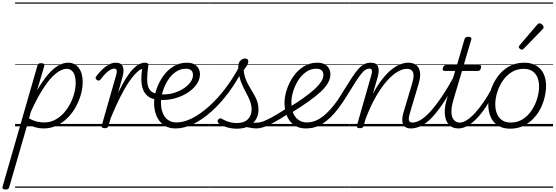

<svg xmlns="http://www.w3.org/2000/svg" viewBox="-123 -1030 4528 1565"><path d="M-78 515Q-92 515 -99 508.5Q-106 502 -102 491L182 -495Q186 -506 192 -510.5Q198 -515 212 -515Q228 -515 234.5 -509.5Q241 -504 238 -492L179 -293Q224 -371 267 -421Q310 -471 351 -495Q392 -519 433 -519Q486 -519 518.5 -477Q551 -435 551 -361Q551 -314 537 -262.5Q523 -211 496 -161Q469 -111 429.5 -71Q390 -31 340.5 -7Q291 17 231 17Q199 17 165 7.5Q131 -2 102 -22L-48 496Q-51 506 -57.5 510.5Q-64 515 -78 515ZM114 -65Q150 -45 180.5 -38.5Q211 -32 237 -32Q284 -32 324 -52.5Q364 -73 395.5 -107.5Q427 -142 449 -184.5Q471 -227 482.5 -271.5Q494 -316 494 -355Q494 -389 486 -414.5Q478 -440 461.5 -454.5Q445 -469 420 -469Q380 -469 332 -430.5Q284 -392 233 -314.5Q182 -237 129 -120ZM0 490H595V500H0ZM0 -20H595V0H0ZM0 -505H595V-500H0ZM0 -1010H595V-1000H0Z M666 -379Q656 -387 656 -394Q656 -401 661 -407Q684 -439 710.5 -464Q737 -489 765 -504Q793 -519 819 -519Q832 -519 836.5 -511.5Q841 -504 838.5 -495Q836 -486 828 -478.5Q820 -471 808 -471Q793 -471 775 -460.5Q757 -450 737.5 -430.5Q718 -411 697 -383Q690 -374 683 -373Q676 -372 666 -379ZM595 490H645V500H595ZM595 -20H645V0H595ZM595 -505H645V-500H595ZM595 -1010H645V-1000H595Z M730 15Q718 15 710.5 10Q703 5 706 -6L821 -408Q831 -439 828.5 -455Q826 -471 807 -471Q797 -471 793 -478.5Q789 -486 790.5 -495Q792 -504 799.5 -511.5Q807 -519 819 -519Q844 -519 858.5 -510.5Q873 -502 879 -485.5Q885 -469 883.5 -446.5Q882 -424 874 -397L839 -272Q874 -345 904.5 -393Q935 -441 962 -468.5Q989 -496 1012.5 -507.5Q1036 -519 1056 -519Q1068 -519 1073 -511.5Q1078 -504 1076 -494Q1074 -484 1066.5 -477Q1059 -470 1047 -470Q1025 -470 995.5 -443.5Q966 -417 931 -366.5Q896 -316 858 -241Q820 -166 780 -69L761 -4Q758 6 751.5 10.5Q745 15 730 15ZM645 490H1049V500H645ZM645 -20H1049V0H645ZM645 -505H1049V-500H645ZM645 -1010H1049V-1000H645Z M1158 -218Q1124 -221 1097 -236Q1070 -251 1052.5 -280.5Q1035 -310 1030.5 -357Q1026 -404 1036 -470L1057 -519Q1073 -519 1081 -513.5Q1089 -508 1086 -494Q1076 -428 1076.5 -384.5Q1077 -341 1087.5 -316Q1098 -291 1117.5 -279.5Q1137 -268 1165 -264Q1176 -263 1181 -255.5Q1186 -248 1185.5 -239Q1185 -230 1178 -223.5Q1171 -217 1158 -218ZM1049 490H1074V500H1049ZM1049 -20H1074V0H1049ZM1049 -505H1074V-500H1049ZM1049 -1010H1074V-1000H1049Z M1171 -263Q1227 -256 1277 -268Q1327 -280 1366 -304Q1405 -328 1427.5 -358Q1450 -388 1450 -418Q1450 -444 1435.5 -457Q1421 -470 1392 -470Q1347 -470 1309 -443.5Q1271 -417 1244.5 -374.5Q1218 -332 1203.5 -284.5Q1189 -237 1189 -195Q1189 -157 1197.5 -127Q1206 -97 1222 -76Q1238 -55 1262 -43.5Q1286 -32 1316 -32Q1326 -32 1329 -24.5Q1332 -17 1330.5 -7.5Q1329 2 1323 9.5Q1317 17 1308 17Q1249 17 1210 -11.5Q1171 -40 1152 -87Q1133 -134 1133 -191Q1133 -243 1152 -300.5Q1171 -358 1205.5 -407.5Q1240 -457 1289.5 -488Q1339 -519 1400 -519Q1438 -519 1461.5 -505.5Q1485 -492 1496 -470.5Q1507 -449 1507 -424Q1507 -383 1480 -343.5Q1453 -304 1405.5 -273.5Q1358 -243 1297.5 -227Q1237 -211 1171 -216ZM1074 490H1562V500H1074ZM1074 -20H1562V0H1074ZM1074 -505H1562V-500H1074ZM1074 -1010H1562V-1000H1074Z M1307 17Q1295 17 1290 9.5Q1285 2 1286.5 -7.5Q1288 -17 1295.5 -24.5Q1303 -32 1316 -32Q1375 -32 1442.5 -66Q1510 -100 1579.5 -162Q1649 -224 1713.5 -308.5Q1778 -393 1831 -494Q1836 -503 1845 -501Q1854 -499 1860 -491.5Q1866 -484 1861 -474Q1808 -367 1741.5 -277.5Q1675 -188 1601.5 -122Q1528 -56 1453 -19.5Q1378 17 1307 17ZM1561 490H1586V500H1561ZM1561 -20H1586V0H1561ZM1561 -505H1586V-500H1561ZM1561 -1010H1586V-1000H1561Z M1966 17Q1951 17 1935 14.5Q1919 12 1901 8.5Q1883 5 1862 2L1886 -22Q1906 -24 1923 -26Q1940 -28 1954 -29.5Q1968 -31 1979 -31Q1988 -31 1992 -23.5Q1996 -16 1994 -7Q1992 2 1985 9.5Q1978 17 1966 17ZM1807 19Q1765 19 1725.5 7Q1686 -5 1660 -24Q1650 -33 1650 -41.5Q1650 -50 1658 -58Q1667 -66 1673.5 -66Q1680 -66 1690 -59Q1718 -43 1747 -35Q1776 -27 1808 -27Q1865 -27 1896.5 -57Q1928 -87 1928 -139Q1928 -165 1920.5 -189.5Q1913 -214 1900.5 -239.5Q1888 -265 1874 -291.5Q1860 -318 1847.5 -347.5Q1835 -377 1827 -410.5Q1819 -444 1819 -481Q1819 -520 1837 -536.5Q1855 -553 1874 -553Q1888 -553 1894.5 -546Q1901 -539 1901 -528Q1901 -515 1890.5 -497.5Q1880 -480 1863 -458Q1866 -424 1876 -395.5Q1886 -367 1899.5 -342Q1913 -317 1927.5 -293.5Q1942 -270 1955 -246Q1968 -222 1976 -196Q1984 -170 1984 -138Q1984 -68 1937 -24.5Q1890 19 1807 19ZM1587 490H2137V500H1587ZM1587 -20H2137V0H1587ZM1587 -505H2137V-500H1587ZM1587 -1010H2137V-1000H1587Z M1967 17Q1956 17 1951 9.5Q1946 2 1947.5 -7Q1949 -16 1957 -23.5Q1965 -31 1980 -31Q1997 -31 2025 -41.5Q2053 -52 2098.5 -77Q2144 -102 2214 -147Q2222 -152 2229 -149Q2236 -146 2240 -138Q2244 -130 2242 -121Q2240 -112 2231 -106Q2158 -58 2108 -31Q2058 -4 2024.5 6.5Q1991 17 1967 17ZM2137 490V500ZM2137 -20V0ZM2137 -505V-500ZM2137 -1010V-1000Z M2229 -152Q2297 -193 2349.5 -230.5Q2402 -268 2438.5 -301Q2475 -334 2494 -363.5Q2513 -393 2513 -418Q2513 -444 2498.5 -457Q2484 -470 2455 -470Q2410 -470 2372 -443.5Q2334 -417 2307.5 -374.5Q2281 -332 2266.5 -284.5Q2252 -237 2252 -195Q2252 -157 2260.5 -127Q2269 -97 2285.5 -76Q2302 -55 2325.5 -43.5Q2349 -32 2379 -32Q2388 -32 2391.5 -24.5Q2395 -17 2393.5 -7.5Q2392 2 2386 9.5Q2380 17 2371 17Q2311 17 2272.5 -11.5Q2234 -40 2215 -87Q2196 -134 2196 -191Q2196 -243 2215 -300.5Q2234 -358 2268.5 -407.5Q2303 -457 2352.5 -488Q2402 -519 2463 -519Q2501 -519 2524.5 -505.5Q2548 -492 2559 -470.5Q2570 -449 2570 -424Q2570 -389 2550 -353.5Q2530 -318 2490 -281Q2450 -244 2390 -201.5Q2330 -159 2249 -109ZM2137 490H2625V500H2137ZM2137 -20H2625V0H2137ZM2137 -505H2625V-500H2137ZM2137 -1010H2625V-1000H2137Z M2370 17Q2358 17 2352.5 9.5Q2347 2 2348 -7.5Q2349 -17 2357 -24.5Q2365 -32 2379 -32Q2413 -32 2447.5 -45.5Q2482 -59 2518 -88.5Q2554 -118 2592.5 -165Q2631 -212 2671 -280Q2712 -346 2742 -392Q2772 -438 2796.5 -466Q2821 -494 2845.5 -506.5Q2870 -519 2899 -519Q2909 -519 2911.5 -511.5Q2914 -504 2910.5 -495Q2907 -486 2901 -478.5Q2895 -471 2889 -471Q2872 -471 2857 -462Q2842 -453 2823.5 -430.5Q2805 -408 2778 -367Q2751 -326 2713 -263Q2676 -202 2641.5 -155.5Q2607 -109 2574 -76.5Q2541 -44 2508 -23Q2475 -2 2441 7.5Q2407 17 2370 17ZM2624 490H2724V500H2624ZM2624 -20H2724V0H2624ZM2624 -505H2724V-500H2624ZM2624 -1010H2724V-1000H2624Z M3227 17Q3201 17 3184.5 7.5Q3168 -2 3161.5 -19Q3155 -36 3156 -60Q3157 -84 3166 -114L3235 -345Q3248 -387 3248 -414Q3248 -441 3234 -455Q3220 -469 3192 -469Q3160 -469 3120 -446.5Q3080 -424 3035 -375Q2990 -326 2944 -247.5Q2898 -169 2855 -55L2841 -4Q2838 6 2831.5 10.5Q2825 15 2810 15Q2798 15 2790.5 10Q2783 5 2786 -6L2901 -408Q2911 -439 2908.5 -455Q2906 -471 2887 -471Q2877 -471 2873 -478.5Q2869 -486 2870.5 -495Q2872 -504 2879.5 -511.5Q2887 -519 2899 -519Q2924 -519 2938.5 -510.5Q2953 -502 2959 -485.5Q2965 -469 2963.5 -446.5Q2962 -424 2954 -397L2916 -264Q2953 -334 2991.5 -383Q3030 -432 3067 -462Q3104 -492 3139 -505.5Q3174 -519 3204 -519Q3242 -519 3267.5 -501Q3293 -483 3300 -444Q3307 -405 3288 -343L3220 -115Q3206 -70 3210 -50.5Q3214 -31 3239 -31Q3249 -31 3253.5 -23.5Q3258 -16 3256.5 -7Q3255 2 3247.5 9.5Q3240 17 3227 17ZM2725 490H3396V500H2725ZM2725 -20H3396V0H2725ZM2725 -505H3396V-500H2725ZM2725 -1010H3396V-1000H2725Z M3226 17Q3215 17 3210 9.5Q3205 2 3206.5 -7Q3208 -16 3216 -23.5Q3224 -31 3239 -31Q3268 -31 3304 -51.5Q3340 -72 3382.5 -118Q3425 -164 3477 -240.5Q3529 -317 3590 -429Q3596 -439 3605 -438Q3614 -437 3619.5 -429.5Q3625 -422 3619 -411Q3554 -289 3500.5 -206.5Q3447 -124 3400.5 -75Q3354 -26 3311 -4.5Q3268 17 3226 17ZM3396 490V500ZM3396 -20V0ZM3396 -505V-500ZM3396 -1010V-1000Z M3615 17Q3575 17 3550 -1.5Q3525 -20 3513 -52Q3501 -84 3502.5 -127.5Q3504 -171 3519 -221L3587 -452H3500Q3490 -452 3487 -458.5Q3484 -465 3487 -477Q3491 -489 3497 -494.5Q3503 -500 3513 -500H3602L3663 -710Q3667 -721 3673.5 -725.5Q3680 -730 3694 -730Q3710 -730 3716 -724Q3722 -718 3718 -707L3657 -500H3784Q3795 -500 3797.5 -494Q3800 -488 3797 -476Q3794 -463 3788 -457.5Q3782 -452 3771 -452H3643L3574 -220Q3559 -170 3557 -134Q3555 -98 3563.5 -75.5Q3572 -53 3588 -42Q3604 -31 3624 -31Q3634 -31 3639 -23.5Q3644 -16 3643.5 -7Q3643 2 3636 9.5Q3629 17 3615 17ZM3396 490H3784V500H3396ZM3396 -20H3784V0H3396ZM3396 -505H3784V-500H3396ZM3396 -1010H3784V-1000H3396Z M3613 17Q3602 17 3597 9.5Q3592 2 3593.5 -7Q3595 -16 3603 -23.5Q3611 -31 3626 -31Q3651 -31 3682.5 -51Q3714 -71 3748 -108Q3782 -145 3817 -195.5Q3852 -246 3885 -307Q3890 -316 3898.5 -315Q3907 -314 3913 -307.5Q3919 -301 3915 -292Q3880 -224 3843 -167Q3806 -110 3767.5 -69Q3729 -28 3690 -5.5Q3651 17 3613 17ZM3783 490V500ZM3783 -20V0ZM3783 -505V-500ZM3783 -1010V-1000Z M4035 19Q3978 19 3938 -5.5Q3898 -30 3877.5 -74.5Q3857 -119 3857 -177Q3857 -232 3876 -291.5Q3895 -351 3931.5 -403Q3968 -455 4023 -487Q4078 -519 4151 -519Q4207 -519 4247 -495.5Q4287 -472 4307.5 -429.5Q4328 -387 4328 -330Q4328 -288 4317 -240Q4306 -192 4283 -146Q4260 -100 4224.5 -63Q4189 -26 4141.5 -3.5Q4094 19 4035 19ZM4040 -31Q4097 -31 4140 -59.5Q4183 -88 4212 -132.5Q4241 -177 4256 -228Q4271 -279 4271 -324Q4271 -369 4256.5 -401.5Q4242 -434 4214 -451.5Q4186 -469 4145 -469Q4090 -469 4046.5 -441.5Q4003 -414 3973.5 -369.5Q3944 -325 3929 -275Q3914 -225 3914 -180Q3914 -135 3928.5 -101Q3943 -67 3971.5 -49Q4000 -31 4040 -31ZM3784 490H4385V500H3784ZM3784 -20H4385V0H3784ZM3784 -505H4385V-500H3784ZM3784 -1010H4385V-1000H3784Z M4130 -625Q4124 -625 4115 -632Q4106 -639 4106 -646Q4106 -650 4107.5 -654Q4109 -658 4114 -663L4254 -827Q4260 -834 4264.5 -837Q4269 -840 4274 -840Q4281 -840 4289 -835Q4297 -830 4302.5 -822.5Q4308 -815 4308 -808Q4308 -803 4306 -799.5Q4304 -796 4300 -792L4147 -634Q4138 -625 4130 -625Z"/></svg>

Font: Playwrite AU QLD Guides
Style: Regular
Weight: 400
Designer: Veronika Burian, José Scaglione
Foundry: TypeTogether
Version: Version 1.003